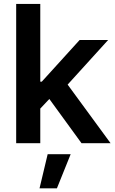

<svg xmlns="http://www.w3.org/2000/svg" viewBox="-20 -748 602 1003"><path d="M179.7 -169.4V-321.3H198.2L396 -539.1H544.9L303.7 -273.4H277.8ZM64.5 0V-727.5H190.4V0ZM405.8 0 227.1 -245.6 312.5 -334.5 557.6 0ZM186.5 235.8 229 57.6H349.1L277.3 235.8Z"/></svg>

Font: Inter 18pt SemiBold
Style: Regular
Weight: 600
Designer: Rasmus Andersson
Foundry: rsms
Version: Version 4.001;git-66647c0bb